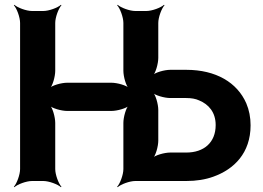

<svg xmlns="http://www.w3.org/2000/svg" viewBox="-20 -757 1098 803"><path d="M211 -461V-661C211 -685 225 -722 237 -735L235 -737C222 -725 185 -711 161 -711H114C90 -711 53 -725 40 -737L38 -735C50 -722 64 -685 64 -661V-50C64 -26 50 11 38 24L40 26C53 14 90 0 114 0H161C185 0 222 14 235 26L237 24C225 11 211 -26 211 -50V-243C211 -267 200 -307 187 -319L185 -317C197 -304 237 -293 261 -293H446C470 -293 510 -304 522 -317L520 -319C507 -307 496 -267 496 -243V-50C496 -26 482 11 470 24L472 26C485 14 522 0 546 0H759C801 0 839 -6 872 -18C959 -49 1028 -117 1028 -233C1028 -266 1022 -297 1010 -325C972 -412 883 -465 759 -465H692C668 -465 628 -454 616 -441L618 -439C631 -451 642 -491 642 -515V-661C642 -685 656 -722 668 -735L666 -737C653 -725 616 -711 592 -711H546C522 -711 485 -725 472 -737L470 -735C482 -722 496 -685 496 -661V-461C496 -437 507 -397 520 -385L522 -387C510 -400 470 -411 446 -411H261C237 -411 197 -400 185 -387L187 -385C200 -397 211 -437 211 -461ZM692 -347H759C780 -347 798 -344 813 -337C852 -321 882 -288 882 -234C882 -161 833 -119 759 -119H692C668 -119 628 -108 616 -95L618 -93C631 -105 642 -145 642 -169V-297C642 -321 631 -361 618 -373L616 -371C628 -358 668 -347 692 -347Z"/></svg>

Font: Asimov
Style: Edge
Weight: 500
Designer: Google
Version: Version 2.000980: 2014